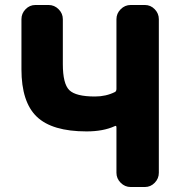

<svg xmlns="http://www.w3.org/2000/svg" viewBox="-20 -750 733 770"><path d="M327 -223Q189 -223 127.5 -282Q66 -341 66 -472V-673Q66 -696 82.5 -713Q99 -730 122 -730H175Q198 -730 215 -713Q232 -696 232 -673V-493Q232 -414 258 -388.5Q284 -363 361 -363Q405 -363 441 -381Q447 -384 447 -394V-673Q447 -696 464 -713Q481 -730 504 -730H561Q584 -730 600.5 -713Q617 -696 617 -673V-57Q617 -34 600.5 -17Q584 0 561 0H504Q481 0 464 -17Q447 -34 447 -57V-239Q447 -248 440 -244Q394 -223 327 -223Z"/></svg>

Font: Rounded Mplus 1c ExtraBold
Style: Regular
Weight: 800
Version: Version 1.059.20150529